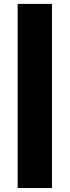

<svg xmlns="http://www.w3.org/2000/svg" viewBox="-20 -762 354 976"><path d="M69.8 193.8V-742.2H244.1V193.8Z"/></svg>

Font: Montserrat ExtraBold
Style: Regular
Weight: 800
Designer: Julieta Ulanovsky
Foundry: Julieta Ulanovsky
Version: Version 9.000